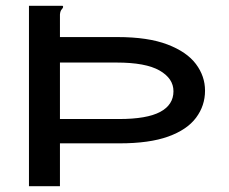

<svg xmlns="http://www.w3.org/2000/svg" viewBox="-20 -643 790 663"><path d="M80 0V-623H196Q198 -622 198 -619Q198 -616 193 -610.5Q188 -605 187 -593V-515H386Q491 -515 558 -489.5Q625 -464 656.5 -422Q688 -380 688 -330Q688 -278 657 -236.5Q626 -195 561 -171.5Q496 -148 393 -148H187V0ZM187 -232H391Q487 -232 533 -256.5Q579 -281 579 -328Q579 -372 531 -399.5Q483 -427 383 -427H187Z"/></svg>

Font: Inconsolata ExtraExpanded SemiBold
Style: Regular
Weight: 600
Width: 8
Monospace: yes
Designer: Raph Levien, Cyreal, Brenton Simpson
Foundry: Raph Levien, Cyreal, Google
Version: Version 3.001; ttfautohint (v1.8.2.53-6de2)